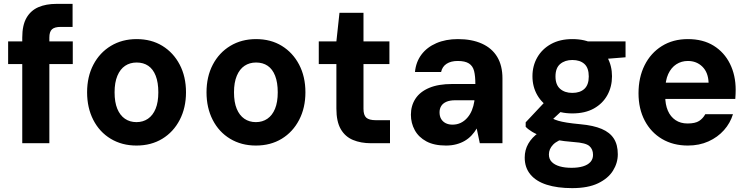

<svg xmlns="http://www.w3.org/2000/svg" viewBox="-20 -740 3870 992"><path d="M95 0V-546Q95 -610 117 -648Q139 -686 178.5 -703Q218 -720 272 -720H355V-601H294Q262 -601 248.5 -588.5Q235 -576 235 -546V0ZM22 -409V-526H356V-409Z M685 12Q610 12 552 -23Q494 -58 462 -120.5Q430 -183 430 -263Q430 -344 462.5 -406Q495 -468 553 -503Q611 -538 686 -538Q762 -538 819 -503Q876 -468 908.5 -406Q941 -344 941 -263Q941 -183 908.5 -120.5Q876 -58 818.5 -23Q761 12 685 12ZM685 -109Q719 -109 744.5 -126.5Q770 -144 784 -178Q798 -212 798 -263Q798 -314 784.5 -348.5Q771 -383 746 -400Q721 -417 686 -417Q652 -417 626.5 -400Q601 -383 586.5 -348.5Q572 -314 572 -263Q572 -212 586 -178Q600 -144 625.5 -126.5Q651 -109 685 -109Z M1302 12Q1227 12 1169 -23Q1111 -58 1079 -120.5Q1047 -183 1047 -263Q1047 -344 1079.5 -406Q1112 -468 1170 -503Q1228 -538 1303 -538Q1379 -538 1436 -503Q1493 -468 1525.5 -406Q1558 -344 1558 -263Q1558 -183 1525.5 -120.5Q1493 -58 1435.5 -23Q1378 12 1302 12ZM1302 -109Q1336 -109 1361.5 -126.5Q1387 -144 1401 -178Q1415 -212 1415 -263Q1415 -314 1401.5 -348.5Q1388 -383 1363 -400Q1338 -417 1303 -417Q1269 -417 1243.5 -400Q1218 -383 1203.5 -348.5Q1189 -314 1189 -263Q1189 -212 1203 -178Q1217 -144 1242.5 -126.5Q1268 -109 1302 -109Z M1897 0Q1844 0 1803.5 -17Q1763 -34 1740.5 -73Q1718 -112 1718 -179V-409H1627V-526H1718L1734 -674H1858V-526H1992V-409H1858V-178Q1858 -145 1872.5 -132Q1887 -119 1922 -119H1995V0Z M2284 12Q2223 12 2183 -9.5Q2143 -31 2123 -67.5Q2103 -104 2103 -147Q2103 -194 2126.5 -230Q2150 -266 2197.5 -286Q2245 -306 2316 -306H2436Q2436 -347 2429.5 -373Q2423 -399 2403 -412Q2383 -425 2345 -425Q2310 -425 2287.5 -410.5Q2265 -396 2259 -368H2124Q2129 -420 2157.5 -458Q2186 -496 2234.5 -517Q2283 -538 2346 -538Q2418 -538 2470 -514.5Q2522 -491 2549 -446Q2576 -401 2576 -335V0H2459L2443 -76Q2432 -57 2416.5 -40.5Q2401 -24 2381.5 -12.5Q2362 -1 2337.5 5.5Q2313 12 2284 12ZM2318 -96Q2341 -96 2360 -105Q2379 -114 2394 -131Q2409 -148 2418 -170Q2427 -192 2431 -218V-222H2332Q2304 -222 2286 -214Q2268 -206 2259.5 -192Q2251 -178 2251 -160Q2251 -139 2259.5 -125Q2268 -111 2283 -103.5Q2298 -96 2318 -96Z M2936 232Q2860 232 2805 214.5Q2750 197 2720.5 161.5Q2691 126 2691 74Q2691 35 2709.5 2.5Q2728 -30 2764 -55.5Q2800 -81 2852 -99L2909 -29Q2859 -15 2837.5 7.5Q2816 30 2816 58Q2816 82 2831 97Q2846 112 2872 119.5Q2898 127 2933 127Q2967 127 2992 119.5Q3017 112 3030.5 97Q3044 82 3044 60Q3044 31 3025 14.5Q3006 -2 2946 -6Q2893 -10 2852.5 -17.5Q2812 -25 2781.5 -35.5Q2751 -46 2729.5 -59Q2708 -72 2696 -85V-108L2804 -223L2909 -192L2774 -66L2815 -139Q2826 -132 2837 -126.5Q2848 -121 2864.5 -116Q2881 -111 2909 -106.5Q2937 -102 2980 -98Q3046 -92 3088.5 -74Q3131 -56 3151.5 -24Q3172 8 3172 57Q3172 102 3147 142Q3122 182 3070 207Q3018 232 2936 232ZM2937 -154Q2873 -154 2827 -179.5Q2781 -205 2756 -248.5Q2731 -292 2731 -346Q2731 -400 2756 -443.5Q2781 -487 2827 -512.5Q2873 -538 2937 -538Q3003 -538 3048.5 -512.5Q3094 -487 3118 -443.5Q3142 -400 3142 -346Q3142 -292 3118 -248.5Q3094 -205 3048.5 -179.5Q3003 -154 2937 -154ZM2937 -260Q2977 -260 2999.5 -281Q3022 -302 3022 -345Q3022 -389 2999.5 -409.5Q2977 -430 2937 -430Q2899 -430 2874.5 -409.5Q2850 -389 2850 -345Q2850 -302 2874 -281Q2898 -260 2937 -260ZM3026 -429 3004 -526H3212V-444Z M3534 12Q3458 12 3400.5 -22Q3343 -56 3311 -117Q3279 -178 3279 -258Q3279 -340 3310.5 -403Q3342 -466 3399.5 -502Q3457 -538 3534 -538Q3612 -538 3667 -504Q3722 -470 3751.5 -410.5Q3781 -351 3781 -276Q3781 -266 3780.5 -254Q3780 -242 3779 -229H3378V-313H3641Q3639 -366 3609 -395.5Q3579 -425 3534 -425Q3501 -425 3474.5 -408Q3448 -391 3432.5 -357.5Q3417 -324 3417 -272V-243Q3417 -200 3430.5 -168.5Q3444 -137 3470 -119.5Q3496 -102 3532 -102Q3572 -102 3592 -115Q3612 -128 3624 -150H3767Q3753 -104 3720.5 -67.5Q3688 -31 3640.5 -9.5Q3593 12 3534 12Z"/></svg>

Font: DM Sans 9pt ExtraBold
Style: Regular
Weight: 800
Version: Version 4.004;gftools[0.9.30]